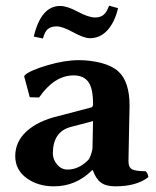

<svg xmlns="http://www.w3.org/2000/svg" viewBox="-20 -653 556 683"><path d="M318.8 -590.8Q335.9 -590.8 347.4 -599.4Q358.9 -607.9 368.2 -632.8L399.9 -624Q388.7 -575.2 362.8 -546.1Q336.9 -517.1 299.8 -517.1Q278.8 -517.1 240.5 -538.1Q202.1 -559.1 182.1 -559.1Q161.1 -559.1 150.1 -549.6Q139.2 -540 132.8 -516.1L100.1 -522.9Q126 -631.8 193.8 -631.8Q218.8 -631.8 256.8 -611.3Q294.9 -590.8 318.8 -590.8ZM311 -222.2 231 -201.2Q168 -184.1 168 -106.9Q168 -85.9 183.1 -67.9Q198.2 -49.8 220.2 -49.8Q260.3 -49.8 293.9 -84Q298.8 -88.9 304 -104Q309.1 -119.1 309.1 -128.9ZM437 -80.1Q437 -57.1 450.4 -50.5Q463.9 -43.9 498 -43.9Q505.9 -37.1 507.8 -22.9Q464.8 10.3 389.2 9.8Q356.9 9.8 338.9 -3.7Q320.8 -17.1 310.1 -47.9H308.1Q250 10.3 170.9 9.8Q114.7 9.8 74.5 -19.5Q34.2 -48.8 34.2 -98.1Q34.2 -148.9 74.7 -186Q115.2 -223.1 188 -240.2L305.2 -271Q311 -272.9 311 -283.2Q311 -339.4 293.9 -362.1Q276.9 -384.8 242.2 -384.8Q173.3 -384.8 119.1 -306.2L85.9 -307.1L65.9 -381.8L68.8 -386.2Q88.9 -403.3 149.4 -421.1Q210 -439 261.2 -439Q301.3 -439 340.1 -429Q378.9 -418.9 400.9 -398.9Q440.9 -362.8 440.9 -276.9Q440.9 -273.9 439 -185.5Q437 -97.2 437 -80.1Z"/></svg>

Font: Linux Biolinum O
Style: Bold
Weight: 700
Designer: Philipp H. Poll
Foundry: Philipp H. Poll
Version: Version 1.3.2